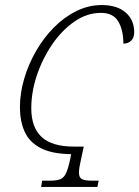

<svg xmlns="http://www.w3.org/2000/svg" viewBox="-20 -741 552 761"><path d="M143 0 147 -25H180Q204 -25 218.5 -30.5Q233 -36 241.5 -54Q250 -72 258 -109L262 -130Q185 -131 140.5 -154.5Q96 -178 77.5 -219.5Q59 -261 59 -316Q59 -372 76 -429.5Q93 -487 123 -539Q153 -591 193.5 -632Q234 -673 282.5 -697Q331 -721 383 -721Q444 -721 478 -691.5Q512 -662 512 -613Q512 -592 500 -580Q488 -568 469 -568Q469 -621 449 -655.5Q429 -690 380 -690Q325 -690 275 -655.5Q225 -621 186.5 -564.5Q148 -508 126 -442Q104 -376 104 -312Q104 -236 145 -198Q186 -160 273 -160H312L301 -109Q297 -92 295 -79Q293 -66 293 -57Q293 -37 305 -31Q317 -25 343 -25H371L366 0Z"/></svg>

Font: Noto Serif SemiCondensed ExtraLight
Style: Italic
Weight: 200
Width: 4
Italic angle: -12°
Designer: Monotype Design Team
Foundry: Monotype Imaging Inc.
Version: Version 2.013